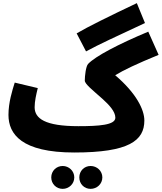

<svg xmlns="http://www.w3.org/2000/svg" viewBox="-20 -952 1032 1225"><path d="M529 -624C609 -668 721 -719 905 -805L853 -932C672 -846 542 -782 469 -739ZM454 21C803 21 901 -55 901 -183C901 -252 850 -357 715 -472C771 -506 851 -544 992 -602L926 -750C735 -670 588 -593 542 -544C528 -529 521 -468 521 -438C521 -416 570 -378 634 -321C675 -284 716 -241 716 -201C716 -154 611 -147 480 -147C267 -147 201 -196 201 -268C201 -306 211 -349 221 -390L74 -425C58 -374 34 -298 34 -219C34 -96 118 21 454 21ZM558 253C599 253 633 221 633 180C633 139 599 107 558 107C517 107 486 139 486 180C486 221 517 253 558 253ZM380 253C420 253 454 221 454 180C454 139 420 107 380 107C339 107 307 139 307 180C307 221 339 253 380 253Z"/></svg>

Font: Noto Sans Arabic UI Bk
Style: Regular
Weight: 900
Designer: Monotype Design Team, Nadine Chahine and Nizar Qandah
Foundry: Monotype Imaging Inc.
Version: Version 2.010